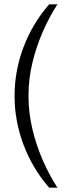

<svg xmlns="http://www.w3.org/2000/svg" viewBox="-20 -706 332 883"><path d="M206 157Q130 70 88.5 -39.5Q47 -149 47 -265Q47 -381 88.5 -490Q130 -599 206 -686H244Q207 -629 177 -560.5Q147 -492 129 -417.5Q111 -343 111 -265Q111 -188 129 -112.5Q147 -37 177 31.5Q207 100 244 157Z"/></svg>

Font: Chivo Medium ExtraLight
Style: Regular
Weight: 250
Version: Version 2.002